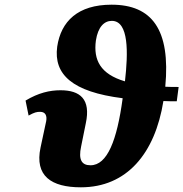

<svg xmlns="http://www.w3.org/2000/svg" viewBox="-20 -789 782 819"><path d="M325 10C520 10 641 -133 677 -358C695 -357 714 -357 734 -357L742 -418C722 -418 703 -418 685 -419C708 -663 628 -769 456 -769C312 -769 240 -698 224 -590C208 -471 289 -397 503 -370V-368C479 -191 438 -84 366 -84C328 -84 314 -108 326 -164L346 -263C368 -366 322 -404 238 -404C192 -404 144 -393 89 -360L102 -296C127 -310 137 -312 151 -312C175 -312 181 -294 177 -272L153 -160C127 -38 199 10 325 10ZM389 -616C398 -675 425 -700 457 -700C530 -700 527 -564 513 -442C408 -473 378 -533 389 -616Z"/></svg>

Font: Noto Serif Condensed Black
Style: Italic
Weight: 900
Width: 3
Italic angle: -12°
Designer: Monotype Design Team
Foundry: Monotype Imaging Inc.
Version: Version 2.013